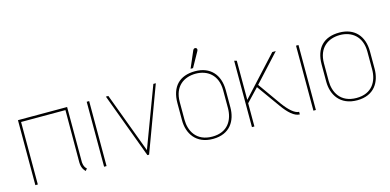

<svg xmlns="http://www.w3.org/2000/svg" viewBox="-66 -1049 2903 1430"><g transform="rotate(-15 1385.0 -334.0)"><path d="M469 -21C445 -39 445 -77 445 -77V-501H66V0H85V-482H427L426 -79C426 -27 456 -5 456 -5Z M615 0V-501H596V0Z M943 0 1129 -501H1110L936 -37L763 -501H744L930 0Z M1600 -184C1600 -93 1554 -8 1434 -8C1309 -8 1265 -98 1265 -184V-320C1265 -441 1343 -493 1434 -493C1521 -493 1600 -441 1600 -320ZM1619 -316C1619 -437 1550 -512 1434 -512C1313 -512 1246 -442 1246 -316V-184C1246 -82 1303 10 1434 10C1566 10 1619 -82 1619 -184ZM1426 -538 1489 -651C1496 -662 1494 -673 1485 -677C1473 -682 1465 -673 1462 -666L1407 -538Z M2105 -19C2071 -19 2029 -59 1989 -113L1862 -292L2054 -501H2027L1755 -205V-507L1736 -512V0H1755V-179L1849 -278L1978 -98C2019 -41 2063 1 2105 1Z M2229 0V-501H2210V0Z M2712 -184C2712 -93 2666 -8 2546 -8C2421 -8 2377 -98 2377 -184V-320C2377 -441 2455 -493 2546 -493C2633 -493 2712 -441 2712 -320ZM2731 -316C2731 -437 2662 -512 2546 -512C2425 -512 2358 -442 2358 -316V-184C2358 -82 2415 10 2546 10C2678 10 2731 -82 2731 -184Z"/></g></svg>

Font: Advent Pro
Style: Thin
Weight: 100
Designer: Andreas Kalpakidis
Foundry: Andreas Kalpakidis
Version: Version 2.002 2007